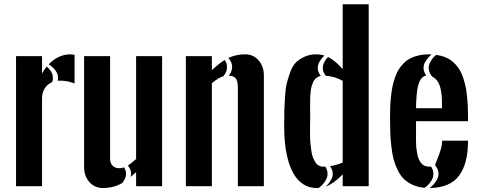

<svg xmlns="http://www.w3.org/2000/svg" viewBox="-20 -895 2294 923"><path d="M214.4 -585.9Q268.1 -549.8 257.3 -506.8Q263.2 -507.3 269 -507.3Q303.7 -507.3 338.4 -493.7V-631.8Q319.8 -633.8 318.4 -633.8Q260.7 -633.8 214.4 -585.9ZM204.6 -575.2Q191.4 -559.1 182.1 -541.5V-625H57.1V0H182.1V-421.9Q182.1 -449.7 195.1 -470.2Q208 -490.7 230.5 -500Q233.9 -508.8 234.4 -517.3Q234.9 -525.9 232.4 -535.4Q230 -544.9 222.9 -555.2Q215.8 -565.4 204.6 -575.2Z M576.7 -90.3Q564.5 -86.4 552.2 -86.4Q533.2 -86.4 521.2 -98.6Q509.3 -110.8 509.3 -130.4V-625H384.3V-92.3Q384.3 -49.3 409.2 -20.3Q434.1 8.8 475.1 8.8Q526.4 8.8 568.4 -15.6Q598.6 -54.7 576.7 -90.3ZM607.9 -44.4Q615.7 -51.3 634.3 -67.4V0H759.3V-625H634.3V-130.4Q630.9 -127.9 625.2 -123Q619.6 -118.2 615.7 -114.7Q611.8 -111.3 606 -106.9Q600.1 -102.5 594.7 -99.1Q616.2 -73.2 607.9 -44.4Z M1060.5 -606.9Q1049.8 -600.6 1038.3 -591.8Q1026.9 -583 1018.8 -575.9Q1010.7 -568.8 998.5 -557.6V-625H873.5V0H998.5V-494.6Q1009.8 -503.9 1015.4 -508.3Q1021 -512.7 1032 -519Q1043 -525.4 1053.7 -528.3Q1062.5 -539.1 1067.1 -550.5Q1071.8 -562 1071 -577.1Q1070.3 -592.3 1060.5 -606.9ZM1080.1 -531.2Q1093.8 -530.8 1102.5 -526.6Q1111.3 -522.5 1116 -513.7Q1120.6 -504.9 1122.1 -494.6Q1123.5 -484.4 1123.5 -468.8V0H1248.5V-532.7Q1248.5 -575.2 1223.6 -604.5Q1198.7 -633.8 1158.7 -633.8Q1135.3 -633.8 1115.2 -629.2Q1095.2 -624.5 1077.6 -616.2Q1113.3 -576.2 1080.1 -531.2Z M1471.2 -344.2Q1471.2 -334 1470.9 -313.5Q1470.7 -293 1470.5 -278.1Q1470.2 -263.2 1470.5 -241.7Q1470.7 -220.2 1472.4 -204.3Q1474.1 -188.5 1476.6 -170.4Q1479 -152.3 1483.9 -139.6Q1488.8 -127 1495.4 -116Q1502 -105 1511.7 -99.4Q1521.5 -93.8 1533.7 -93.8Q1538.6 -93.8 1543.5 -94.2Q1552.7 -80.6 1554.2 -66.2Q1555.7 -51.8 1551.8 -40.8Q1547.9 -29.8 1539.8 -19Q1531.7 -8.3 1525.6 -2.4Q1519.5 3.4 1512.7 8.3Q1507.8 8.8 1502.4 8.8Q1483.9 8.8 1467.5 4.2Q1451.2 -0.5 1438 -9.3Q1424.8 -18.1 1413.3 -30Q1401.9 -42 1393.1 -57.1Q1384.3 -72.3 1377.2 -89.1Q1370.1 -106 1365 -125Q1359.9 -144 1356.2 -163.3Q1352.5 -182.6 1350.3 -203.1Q1348.1 -223.6 1347.2 -242.9Q1346.2 -262.2 1346.2 -281.7Q1346.2 -283.7 1346.2 -287.6Q1346.2 -334.5 1346.7 -358.9Q1347.2 -383.3 1349.9 -426.3Q1352.5 -469.2 1358.2 -492.9Q1363.8 -516.6 1375 -547.6Q1386.2 -578.6 1402.3 -594.5Q1418.5 -610.4 1443.4 -622.1Q1468.3 -633.8 1500.5 -633.8Q1507.3 -633.8 1514.2 -633.1Q1521 -632.3 1527.3 -631.1Q1533.7 -629.9 1539.6 -627.9Q1534.7 -623.5 1530.5 -618.9Q1526.4 -614.3 1521.7 -607.7Q1517.1 -601.1 1513.9 -594.7Q1510.7 -588.4 1509 -580.3Q1507.3 -572.3 1507.8 -564.5Q1508.3 -556.6 1511.7 -547.6Q1515.1 -538.6 1522 -530.3Q1513.2 -528.3 1505.9 -523.9Q1498.5 -519.5 1493.4 -513.4Q1488.3 -507.3 1484.4 -498Q1480.5 -488.8 1478 -480.2Q1475.6 -471.7 1473.9 -459.2Q1472.2 -446.8 1471.7 -437Q1471.2 -427.2 1470.9 -413.3Q1470.7 -399.4 1470.7 -389.9Q1470.7 -380.4 1470.9 -366.2Q1471.2 -352.1 1471.2 -344.2ZM1545.4 1.5Q1584 -11.7 1627.4 -56.6V0H1752.4V-874.5H1627.4V-563Q1614.3 -577.1 1605.7 -585.4Q1597.2 -593.8 1583.7 -604.2Q1570.3 -614.7 1557.1 -621.1Q1512.7 -574.2 1545.9 -530.8Q1591.8 -527.3 1627.4 -506.3V-113.3Q1597.2 -101.1 1566.4 -96.2Q1577.1 -81.5 1579.1 -66.2Q1581.1 -50.8 1575 -37.8Q1568.8 -24.9 1561.8 -15.6Q1554.7 -6.3 1545.4 1.5Z M2105 -375Q2105 -405.8 2104.2 -422.6Q2103.5 -439.5 2098.9 -463.9Q2094.2 -488.3 2084.5 -502.9H2085.4Q2084.5 -503.4 2083.5 -503.9Q2078.6 -511.2 2072.5 -516.8Q2066.4 -522.5 2058.6 -525.9Q2046.9 -539.1 2043.2 -553Q2039.6 -566.9 2041.7 -577.9Q2043.9 -588.9 2050.3 -600.1Q2056.6 -611.3 2063 -618.2Q2069.3 -625 2076.7 -631.3Q2101.1 -627.9 2121.3 -619.6Q2141.6 -611.3 2156.7 -598.1Q2171.9 -585 2183.6 -568.6Q2195.3 -552.2 2203.1 -531Q2210.9 -509.8 2216.3 -487.5Q2221.7 -465.3 2224.6 -438Q2227.5 -410.6 2228.8 -384.5Q2230 -358.4 2230 -327.1V-312.5H1980V-281.2Q1980 -274.9 1980 -261.2Q1979.5 -248 1979.7 -233.6Q1980 -219.2 1980.2 -204.8Q1980.5 -190.4 1982.4 -176.8Q1984.4 -163.1 1986.8 -150.6Q1989.3 -138.2 1994.1 -127.9Q1999 -117.7 2005.4 -109.9Q2011.7 -102.1 2021.2 -97.9Q2030.8 -93.8 2042.5 -93.8Q2047.4 -93.8 2052.2 -94.2Q2061.5 -80.6 2063 -66.4Q2064.5 -52.2 2060.8 -41.3Q2057.1 -30.3 2049.1 -19.5Q2041 -8.8 2034.9 -2.9Q2028.8 2.9 2022 7.8Q1990.2 5.4 1965.1 -5.9Q1939.9 -17.1 1922.6 -33.7Q1905.3 -50.3 1892.6 -75.7Q1879.9 -101.1 1872.8 -127.2Q1865.7 -153.3 1861.6 -188.7Q1857.4 -224.1 1856.2 -255.1Q1855 -286.1 1855 -327.1Q1855 -357.4 1856 -382.6Q1856.9 -407.7 1859.9 -434.1Q1862.8 -460.4 1867.4 -481.9Q1872.1 -503.4 1879.6 -524.7Q1887.2 -545.9 1897.2 -561.8Q1907.2 -577.6 1921.4 -591.8Q1935.5 -606 1953.1 -614.7Q1970.7 -623.5 1993.2 -628.7Q2015.6 -633.8 2042.5 -633.8Q2048.8 -633.8 2054.7 -633.3Q2045.9 -626 2038.3 -617.2Q2030.8 -608.4 2022.9 -594.7Q2015.1 -581.1 2016.4 -564.5Q2017.6 -547.9 2029.3 -531.7Q2020 -530.8 2012.5 -524.4Q2004.9 -518.1 2000 -509.5Q1995.1 -501 1991.2 -487.1Q1987.3 -473.1 1985.6 -461.2Q1983.9 -449.2 1982.4 -431.6Q1981 -414.1 1980.7 -403.1Q1980.5 -392.1 1980 -375ZM2045.4 8.8Q2142.6 7.8 2186.3 -49.8Q2230 -107.4 2230 -218.8H2105.5Q2105.5 -196.8 2097.2 -170.9Q2088.9 -145 2080.6 -125.7Q2072.3 -106.4 2072.3 -100.1Q2080.6 -89.8 2084.5 -78.9Q2088.4 -67.9 2088.1 -58.3Q2087.9 -48.8 2084.2 -39.6Q2080.6 -30.3 2075.9 -23.2Q2071.3 -16.1 2064.9 -9Q2058.6 -2 2054.2 1.7Q2049.8 5.4 2045.4 8.8Z"/></svg>

Font: Oswald
Style: Stencbab
Weight: 400
Designer: Mathieu Le Lay
Foundry: Mathieu Le Lay
Version: Version 1.000